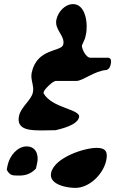

<svg xmlns="http://www.w3.org/2000/svg" viewBox="-20 -854 561 935"><path d="M73 -291C56 -217 135 -219 191 -219C200 -219 242 -220 251 -220C279 -227 356 -244 365 -283C374 -323 233 -326 192 -400C192 -401 193 -406 193 -407C195 -417 236 -460 253 -460H353C383 -460 443 -510 498 -513C513 -518 516 -529 519 -540C522 -552 524 -573 505 -573H419C399 -573 377 -617 379 -633C380 -637 393 -663 394 -667C394 -668 397 -680 398 -684C410 -736 398 -834 336 -834C297 -834 264 -798 255 -760C243 -709 298 -681 288 -637C280 -601 162 -621 135 -503C126 -466 148 -437 140 -403C131 -365 83 -334 73 -291ZM13 -27C28 0 38 1 72 1C103 1 129 -6 155 -33C156 -37 160 -56 161 -60C170 -101 154 -141 110 -141C64 -141 28 -95 18 -53C17 -49 13 -31 13 -27ZM229 -13C216 45 305 61 347 61C414 61 481 -3 497 -71C506 -112 497 -134 451 -134C390 -134 246 -87 229 -13Z"/></svg>

Font: Charger
Style: OversprayIt
Weight: 400
Designer: Jasper
Foundry: Cannot Into Space Fonts
Version: Version 0.980